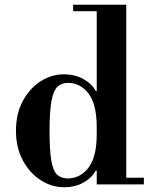

<svg xmlns="http://www.w3.org/2000/svg" viewBox="-20 -774 640 806"><path d="M249 12Q197 12 151 -17.5Q105 -47 76 -100.5Q47 -154 47 -225Q47 -296 75.5 -349.5Q104 -403 150 -432.5Q196 -462 248 -462Q295 -462 330.5 -442Q366 -422 382 -392H406L386 -240Q386 -337 351.5 -381.5Q317 -426 266 -426Q238 -426 221 -409.5Q204 -393 196 -349.5Q188 -306 188 -224Q188 -143 195.5 -99.5Q203 -56 220 -40.5Q237 -25 265 -25Q316 -25 351 -69.5Q386 -114 386 -210L406 -58H382Q366 -28 331 -8Q296 12 249 12ZM386 0V-28H584V0ZM386 -15V-738H510V-15ZM287 -727V-754H510V-727Z"/></svg>

Font: Libre Bodoni Medium
Style: Regular
Weight: 500
Designer: Pablo Impallari, Rodrigo Fuenzalida
Foundry: Impallari Type
Version: Version 2.005;gftools[0.9.23]